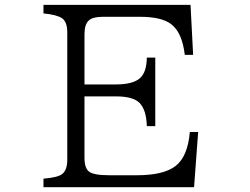

<svg xmlns="http://www.w3.org/2000/svg" viewBox="-20 -780 1040 800"><path d="M161.1 -759.8H773.9L784.7 -551.3H750Q738.8 -645 693.4 -679.2Q653.3 -710 563 -710H408.7Q366.2 -710 350.1 -694.8Q332 -678.7 332 -637.2V-428.2H462.9Q534.2 -428.2 563.5 -454.6Q590.8 -479 591.8 -540H627V-254.4H591.8Q589.8 -322.8 561 -351.6Q533.7 -378.4 462.9 -378.4H332V-123Q332 -79.1 351.1 -64.9Q370.6 -49.8 435.1 -49.8H549.8Q661.1 -49.8 710.9 -87.9Q762.2 -127 771 -230H805.7L788.6 0H161.1V-35.6Q223.1 -40.5 240.7 -56.2Q260.3 -73.2 260.3 -114.7V-645Q260.3 -689 238.3 -704.1Q216.3 -718.8 161.1 -724.1Z"/></svg>

Font: BIZ UDPMincho
Style: Regular
Weight: 400
Designer: TypeBank Co., Ltd.
Foundry: Morisawa Inc.
Version: Version 1.06